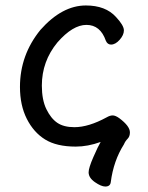

<svg xmlns="http://www.w3.org/2000/svg" viewBox="-20 -512 540 702"><path d="M365 170Q350 170 327 154Q304 138 304 118Q304 102 321.5 62Q339 22 348 7Q301 24 257 24Q187 24 145 -2Q103 -28 78 -77.5Q53 -127 53 -194Q53 -311 128 -403Q207 -492 294 -492Q366 -492 404 -450Q433 -419 433 -401Q433 -384 417.5 -366.5Q402 -349 386 -349Q373 -349 367 -363Q347 -421 296 -421Q246 -421 190 -357Q133 -288 133 -199Q133 -147 149.5 -113Q166 -79 189.5 -63Q213 -47 252 -47Q304 -47 370 -83Q382 -90 392 -90Q402 -90 416 -80Q455 -51 455 -28Q455 -13 446.5 -4.5Q438 4 433 16Q395 76 385 154Q383 170 365 170Z"/></svg>

Font: LXGW WenKai Mono TC
Style: Bold
Weight: 700
Designer: LXGW / Fontworks Inc.
Foundry: LXGW / Fontworks Inc.
Version: Version 1.330